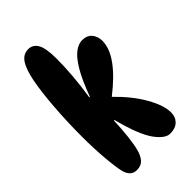

<svg xmlns="http://www.w3.org/2000/svg" viewBox="-244 -861 943 943"><g transform="rotate(-45 228.0 -389.0)"><path d="M113 10Q71 10 58 -41Q50 -75 44 -144.5Q38 -214 38 -297Q38 -402 45.5 -499Q53 -596 65 -658Q78 -725 99 -756.5Q120 -788 155 -788Q187 -788 204 -758.5Q221 -729 221 -657Q221 -603 216 -540.5Q211 -478 200 -408H204Q236 -495 265.5 -544Q295 -593 322 -612.5Q349 -632 373 -632Q407 -632 424.5 -611Q442 -590 442 -559Q442 -458 280 -332Q353 -261 392.5 -191Q432 -121 432 -72Q432 -40 412 -20.5Q392 -1 356 -1Q320 -1 281.5 -55.5Q243 -110 209 -242H205Q203 -187 197.5 -138Q192 -89 184 -59Q176 -27 159.5 -8.5Q143 10 113 10Z"/></g></svg>

Font: DynaPuff Condensed Medium
Style: Regular
Weight: 500
Width: 3
Designer: Toshi Omagari, Jennifer Daniel
Foundry: Google Fonts
Version: Version 2.000; ttfautohint (v1.8.4.7-5d5b)